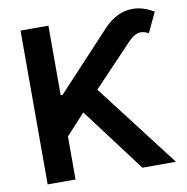

<svg xmlns="http://www.w3.org/2000/svg" viewBox="-82 -815 873 894"><g transform="rotate(-10 355.0 -368.0)"><path d="M678.3 0H519.9L293.3 -301.1L203.5 -203.5V0H71.7V-727.3H203.5V-398.4H212.4L468 -672.6Q529.5 -736.2 602.3 -736.2Q652.3 -736.2 702.4 -705.3L658 -611.2Q638.5 -622.2 621.4 -622.2Q592.3 -622.2 559.7 -587.4L376.1 -394.2Z"/></g></svg>

Font: Linik Sans SemiBold
Style: Regular
Weight: 600
Designer: Fonts by Rasmus Andersson / Changes by Cristiano Sobral with parts from Marc Monis
Foundry: rsms
Version: Version 3.020; ttfautohint (v1.6)